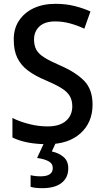

<svg xmlns="http://www.w3.org/2000/svg" viewBox="-20 -744 545 1004"><path d="M464 -197Q464 -104 401 -47Q338 10 228 10Q116 10 45 -25V-127Q83 -108 132 -95.5Q181 -83 229 -83Q292 -83 325 -112Q358 -141 358 -188Q358 -219 345 -241.5Q332 -264 301.5 -283Q271 -302 217 -325Q164 -347 127 -374.5Q90 -402 71 -440.5Q52 -479 52 -535Q51 -593 79 -635.5Q107 -678 156 -701Q205 -724 270 -724Q324 -724 370 -712.5Q416 -701 453 -684L421 -594Q385 -611 346.5 -621.5Q308 -632 269 -632Q214 -632 186 -605.5Q158 -579 158 -538Q158 -505 170.5 -483Q183 -461 213 -442.5Q243 -424 294 -402Q377 -366 420.5 -321Q464 -276 464 -197ZM337 136Q337 185 302 212.5Q267 240 201 240Q164 240 140 233V172Q163 178 192 178Q256 178 256 135Q256 111 233.5 99Q211 87 174 82L212 0H273L251 48Q288 56 312.5 77Q337 98 337 136Z"/></svg>

Font: Noto Sans Lao UI SemCond Med
Style: Regular
Weight: 500
Width: 4
Designer: Monotype Design Team
Foundry: Monotype Imaging Inc.
Version: Version 2.000; ttfautohint (v1.8.4.7-5d5b)